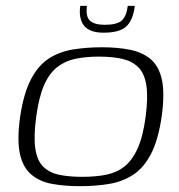

<svg xmlns="http://www.w3.org/2000/svg" viewBox="-20 -631 615 658"><path d="M254 7Q200 7 157.5 -1Q115 -9 86.5 -33.5Q58 -58 48 -105Q38 -152 49 -231Q61 -311 86 -359Q111 -407 147.5 -430.5Q184 -454 230.5 -461.5Q277 -469 329 -469Q383 -469 425.5 -460.5Q468 -452 496.5 -428Q525 -404 535 -357Q545 -310 534 -231Q522 -150 497 -102.5Q472 -55 435.5 -31.5Q399 -8 353 -0.5Q307 7 254 7ZM262 -25Q307 -25 343 -32Q379 -39 406 -60Q433 -81 451.5 -122Q470 -163 479 -230Q488 -298 481.5 -339Q475 -380 453.5 -401Q432 -422 398 -429.5Q364 -437 319 -437Q274 -437 238.5 -429.5Q203 -422 176 -401Q149 -380 131 -339Q113 -298 104 -230Q95 -163 101 -122Q107 -81 128 -60Q149 -39 183 -32Q217 -25 262 -25ZM335 -519Q287 -519 268 -543Q249 -567 255 -611H278Q273 -574 288.5 -560Q304 -546 339 -546Q380 -546 396.5 -560Q413 -574 418 -611H442Q436 -562 413 -540.5Q390 -519 335 -519Z"/></svg>

Font: Genos Light
Style: Italic
Weight: 300
Italic angle: -8°
Designer: Robert E. Leuschke
Foundry: Robert E. Leuschke
Version: Version 1.010